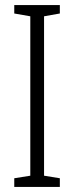

<svg xmlns="http://www.w3.org/2000/svg" viewBox="-20 -734 291 754"><path d="M215 0V-34L153 -44V-670L215 -681V-714H36V-681L99 -670V-44L36 -34V0Z"/></svg>

Font: Noto Sans Khmer UI ExtraCondensed Light
Style: Regular
Weight: 300
Width: 2
Designer: Danh Hong and the Monotype Design Team
Foundry: Monotype Imaging Inc.
Version: Version 2.002